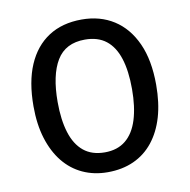

<svg xmlns="http://www.w3.org/2000/svg" viewBox="-67 -612 681 689"><g transform="rotate(-10 273.0 -268.0)"><path d="M497 -269Q497 -203 482 -152Q467 -101 438 -64.5Q409 -28 367 -9Q325 10 272 10Q222 10 181 -9Q140 -28 111 -64Q82 -100 66 -151.5Q50 -203 50 -269Q50 -358 76.5 -419.5Q103 -481 153 -513.5Q203 -546 274 -546Q341 -546 391 -514Q441 -482 469 -420.5Q497 -359 497 -269ZM138 -269Q138 -204 152.5 -157.5Q167 -111 197 -86.5Q227 -62 274 -62Q320 -62 350 -86.5Q380 -111 394.5 -157.5Q409 -204 409 -269Q409 -335 394.5 -380.5Q380 -426 350 -449.5Q320 -473 273 -473Q202 -473 170 -420Q138 -367 138 -269Z"/></g></svg>

Font: Noto Sans Khmer SemiCondensed
Style: Regular
Weight: 400
Width: 4
Designer: Danh Hong and the Monotype Design Team
Foundry: Monotype Imaging Inc.
Version: Version 2.004